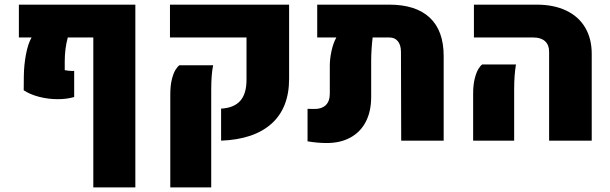

<svg xmlns="http://www.w3.org/2000/svg" viewBox="-20 -611 2651 834"><path d="M567.9 203.1H385.3V-448.2H274.4Q261.2 -399.4 261.2 -344.2V-306.2Q280.8 -302.7 294.4 -302.7L302.2 -303.2V-189.5Q270 -180.2 231 -180.2Q189.5 -180.2 149.9 -190.4Q110.4 -200.7 83 -218.8L83.5 -279.8Q84 -328.1 92.8 -374.8Q101.6 -421.4 117.2 -448.2H62V-590.8H567.9Z M940.4 -139.2Q995.6 -142.1 1023.2 -172.6Q1050.8 -203.1 1050.8 -265.1V-448.2H718.3V-590.8H1235.8V-269Q1235.8 -142.1 1159.4 -73.7Q1083 -5.4 940.4 0ZM719.7 -199.7Q719.7 -239.3 726.6 -266.6Q733.4 -293.9 742.7 -308.3Q752 -322.8 759.3 -327.6H905.8Q897.5 -287.6 897.5 -221.2V203.1H719.7Z M1907.2 -368.2V0H1722.7L1721.7 -384.8Q1721.7 -415 1708.5 -431.6Q1695.3 -448.2 1671.4 -448.2H1598.6Q1592.3 -394.5 1592.3 -344.7V-189.9Q1592.3 -127.4 1569.1 -82.5Q1545.9 -37.6 1502.4 -13.7Q1459 10.3 1398.9 10.3Q1359.4 10.3 1315.9 2.9V-138.2L1347.2 -137.7Q1377.9 -137.7 1395.3 -154.5Q1412.6 -171.4 1412.6 -204.6V-327.1Q1412.6 -354 1419.7 -388.2Q1426.8 -422.4 1440.9 -448.2H1357.9V-590.8H1670.9Q1786.6 -590.8 1846.9 -534.2Q1907.2 -477.5 1907.2 -368.2Z M2365.2 -386.7Q2365.2 -416 2347.4 -432.1Q2329.6 -448.2 2296.9 -448.2H2038.6V-590.8H2311Q2385.3 -590.8 2439.2 -565.2Q2493.2 -539.6 2521.7 -491.5Q2550.3 -443.4 2550.3 -377.4V0H2365.2ZM2035.2 -203.1Q2035.2 -242.7 2042.2 -270Q2049.3 -297.4 2058.3 -311.8Q2067.4 -326.2 2074.7 -331.1H2221.2Q2213.4 -284.2 2213.4 -224.6V0H2035.2Z"/></svg>

Font: Heebo Black
Style: Regular
Weight: 900
Designer: Oded Ezer
Foundry: Meir Sadan
Version: Version 2.001; ttfautohint (v1.5.14-ce02) -l 8 -r 50 -G 200 